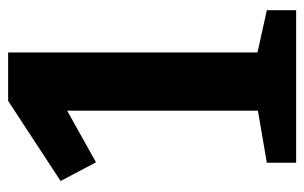

<svg xmlns="http://www.w3.org/2000/svg" viewBox="-158 -590 748 472"><g transform="rotate(-90 216.0 -354.0)"><path d="M427 -72V0H52V-72L180 -94V-563L53 -492L7 -579L204 -708H323V-95Z"/></g></svg>

Font: Bitter
Style: Bold
Weight: 700
Designer: Sol Matas, and Bitter project Authors
Foundry: Sol Matas
Version: Version 2.001